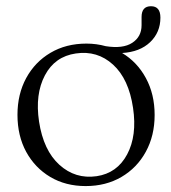

<svg xmlns="http://www.w3.org/2000/svg" viewBox="-20 -602 563 632"><path d="M264.5 -458.5Q297.5 -458.5 328 -450Q384.5 -441 415.2 -461Q446 -481 446 -519V-546Q446 -581.5 477 -581.5Q508 -581.5 508 -544Q508 -495.5 474.2 -463.2Q440.5 -431 382 -427.5Q431.5 -398 460.2 -345Q489 -292 489 -223.5Q489 -155.5 460 -102.5Q431 -49.5 379.8 -19.5Q328.5 10.5 262 10.5Q196 10.5 145.5 -19.5Q95 -49.5 66.2 -102.2Q37.5 -155 37.5 -224Q37.5 -292 66.2 -345Q95 -398 146.2 -428.2Q197.5 -458.5 264.5 -458.5ZM298 -22Q365.5 -32 398.5 -93.8Q431.5 -155.5 418 -246.5Q404 -342 352.2 -389.2Q300.5 -436.5 229.5 -426Q160.5 -416 127.8 -354Q95 -292 108.5 -202Q123 -107 175.5 -59.5Q228 -12 298 -22Z"/></svg>

Font: Fraunces 72pt S050 Light
Style: Regular
Weight: 300
Version: Version 1.000; ttfautohint (v1.8.3)